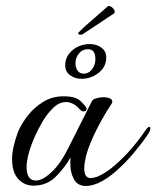

<svg xmlns="http://www.w3.org/2000/svg" viewBox="-20 -610 518 636"><path d="M265 6Q237 6 225 -16Q213 -38 213 -67Q213 -72 213 -78Q213 -84 214 -89Q195 -55 165 -25Q135 5 91 5Q61 5 40.5 -17Q20 -39 20 -84Q20 -120 40 -174Q51 -200 72 -227Q93 -254 123 -272.5Q153 -291 190 -291Q230 -291 246 -276Q262 -261 266 -253Q266 -252 266.5 -251.5Q267 -251 267 -250Q267 -241 256 -241Q251 -241 246 -246Q234 -260 222 -266Q210 -272 199 -272Q176 -272 156 -252.5Q136 -233 120.5 -206.5Q105 -180 95 -157Q81 -125 74.5 -99.5Q68 -74 68 -57Q68 -12 99 -12Q121 -12 151 -40Q181 -68 208 -123Q232 -171 251 -208.5Q270 -246 284 -274Q287 -281 299 -284.5Q311 -288 323 -288Q334 -288 343 -284.5Q352 -281 352 -273Q352 -269 347 -262Q335 -245 316.5 -212Q298 -179 282.5 -143Q267 -107 262 -79Q259 -64 259 -52Q259 -20 281 -20Q288 -20 303 -25Q331 -37 360.5 -62.5Q390 -88 416.5 -119Q443 -150 461 -177Q470 -190 475 -190Q478 -190 478 -185Q478 -177 470 -165Q452 -138 424.5 -105Q397 -72 365.5 -44Q334 -16 304 -3Q282 6 265 6ZM250 -349Q228 -349 212 -361Q196 -373 196 -393Q196 -424 220.5 -444Q245 -464 278 -464Q300 -464 316 -452Q332 -440 332 -420Q332 -389 307 -369Q282 -349 250 -349ZM257 -366Q274 -366 285 -380.5Q296 -395 296 -414Q296 -447 272 -447Q253 -447 241.5 -433Q230 -419 230 -400Q230 -386 237 -376Q244 -366 257 -366ZM247 -495Q239 -495 239 -500Q239 -503 242 -504Q247 -509 252.5 -514.5Q258 -520 264 -525L337 -589Q338 -590 341 -590Q347 -590 353.5 -583.5Q360 -577 360 -571Q360 -568 357 -565L253 -496Q251 -495 247 -495Z"/></svg>

Font: Gwendolyn
Style: Bold
Weight: 700
Designer: Robert E. Leuschke
Foundry: Robert E. Leuschke
Version: Version 1.010; ttfautohint (v1.8.3)